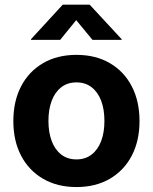

<svg xmlns="http://www.w3.org/2000/svg" viewBox="-20 -775 643 807"><path d="M301.3 11.2Q220.7 11.2 160.9 -23.7Q101.1 -58.6 68.6 -120.8Q36.1 -183.1 36.1 -266.1Q36.1 -349.6 68.6 -412.1Q101.1 -474.6 160.9 -509.5Q220.7 -544.4 301.3 -544.4Q382.3 -544.4 441.9 -509.5Q501.5 -474.6 533.9 -412.1Q566.4 -349.6 566.4 -266.1Q566.4 -183.1 533.9 -120.8Q501.5 -58.6 441.9 -23.7Q382.3 11.2 301.3 11.2ZM301.3 -105Q338.9 -105 365.2 -125.5Q391.6 -146 405.3 -182.4Q418.9 -218.8 418.9 -266.6Q418.9 -314.9 405.3 -351.3Q391.6 -387.7 365.2 -408.2Q338.9 -428.7 301.3 -428.7Q263.7 -428.7 237.3 -408.2Q210.9 -387.7 197.3 -351.3Q183.6 -314.9 183.6 -266.6Q183.6 -218.8 197.3 -182.4Q210.9 -146 237.3 -125.5Q263.7 -105 301.3 -105ZM232.9 -607.4H110.4V-610.4L243.7 -755.4H356.9L491.2 -610.4V-607.4H368.7L300.3 -690.4Z"/></svg>

Font: Inter 20pt
Style: Bold
Weight: 700
Version: Version 4.001;git-66647c0bb